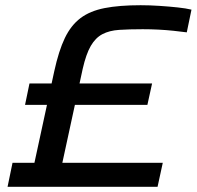

<svg xmlns="http://www.w3.org/2000/svg" viewBox="-20 -716 754 736"><path d="M9 0 28 -92H112L188 -443Q205 -521 228.5 -570Q252 -619 288.5 -646.5Q325 -674 381 -685Q437 -696 519 -696Q554 -696 591.5 -693.5Q629 -691 661.5 -687.5Q694 -684 714 -679L696 -592Q673 -595 645 -598Q617 -601 587 -602.5Q557 -604 527 -604Q475 -604 437 -601.5Q399 -599 372.5 -585Q346 -571 328 -540Q310 -509 297 -452L219 -92H604L584 0ZM76 -314 93 -396H563L545 -314Z"/></svg>

Font: Saira Expanded Medium
Style: Italic
Weight: 500
Width: 7
Italic angle: -12°
Designer: Hector Gatti with collaboration of the Omnibus-Type team
Foundry: Omnibus-Type
Version: Version 1.101